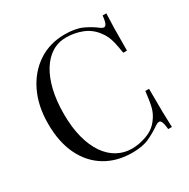

<svg xmlns="http://www.w3.org/2000/svg" viewBox="-165 -872 1018 1036"><g transform="rotate(-30 344.0 -354.0)"><path d="M371 -722Q437 -722 479.5 -702.5Q522 -683 555 -657Q575 -642 585.5 -653.5Q596 -665 600 -708H623Q621 -671 620 -618Q619 -565 619 -478H596Q589 -521 583 -546.5Q577 -572 568.5 -590Q560 -608 546 -626Q515 -667 468 -685.5Q421 -704 369 -704Q320 -704 280.5 -679.5Q241 -655 212.5 -609Q184 -563 168.5 -498Q153 -433 153 -352Q153 -268 170 -203.5Q187 -139 217.5 -95Q248 -51 289.5 -28.5Q331 -6 379 -6Q424 -6 473 -24Q522 -42 550 -82Q572 -111 580.5 -145Q589 -179 596 -240H619Q619 -149 620 -93.5Q621 -38 623 0H600Q596 -43 586.5 -54Q577 -65 555 -51Q518 -25 476.5 -5.5Q435 14 370 14Q275 14 203.5 -29Q132 -72 92.5 -153Q53 -234 53 -348Q53 -460 94 -544Q135 -628 206.5 -675Q278 -722 371 -722Z"/></g></svg>

Font: Playfair Display
Style: Regular
Weight: 400
Designer: Claus Eggers Sørensen
Foundry: Claus Eggers Sørensen
Version: Version 1.203